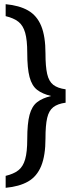

<svg xmlns="http://www.w3.org/2000/svg" viewBox="-20 -778 340 916"><path d="M7 118V61Q45 52 67.5 34.5Q90 17 100 -18Q110 -53 110 -114Q110 -189 121 -230Q132 -271 157 -290.5Q182 -310 224 -320Q182 -330 157 -349.5Q132 -369 121 -410.5Q110 -452 110 -526Q110 -587 100 -622Q90 -657 67.5 -674.5Q45 -692 7 -701V-758Q72 -752 114 -728Q156 -704 176.5 -654.5Q197 -605 197 -522Q197 -461 205 -425.5Q213 -390 234 -373.5Q255 -357 293 -352V-288Q255 -283 234 -266.5Q213 -250 205 -215Q197 -180 197 -118Q197 -36 176.5 14Q156 64 114 88Q72 112 7 118Z"/></svg>

Font: ABeeZee
Style: Regular
Weight: 400
Designer: Anja Meiners
Foundry: Anja Meiners
Version: Version 1.003; ttfautohint (v1.8.3)